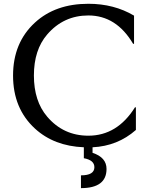

<svg xmlns="http://www.w3.org/2000/svg" viewBox="-20 -767 785 1012"><path d="M421.9 9.3Q264.6 2.9 164.1 -89.4Q48.8 -195.3 48.8 -368.7Q48.8 -542 164.1 -647.9Q272 -747.1 445.8 -747.1Q581.1 -747.1 686.5 -684.6V-536.1H681.6Q593.3 -685.5 445.8 -685.5Q314.9 -685.5 228.5 -585Q158.7 -503.9 158.7 -369.1Q158.7 -234.4 228.5 -152.3Q314 -51.8 445.8 -51.8Q597.7 -51.8 691.4 -201.2H696.3V-82Q600.1 2.9 467.8 9.3V38.6Q541.5 62.5 541.5 123.5Q541.5 224.6 406.7 224.6V157.2Q477.5 157.2 477.5 114.3Q477.5 77.1 421.9 66.9Z"/></svg>

Font: Classica
Style: Book
Weight: 400
Designer: Wojciech Kalinowski "wmk69" (wmk69@o2.pl)
Foundry: Wojciech Kalinowski "wmk69" (wmk69@o2.pl)
Version: Version 2.1.1; 2021-05-14